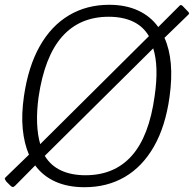

<svg xmlns="http://www.w3.org/2000/svg" viewBox="-33 -772 810 802"><path d="M753 -723Q755 -721 756.5 -718Q758 -715 754 -711L654 -614Q675 -568 680.5 -506Q686 -444 675 -366Q658 -244 610 -160Q562 -76 488.5 -33Q415 10 320 10Q250 10 198 -13.5Q146 -37 114 -81L30 4Q24 10 19.5 9Q15 8 10 3L-7 -14Q-11 -20 -12.5 -23.5Q-14 -27 -10 -31L88 -126Q68 -172 62 -233Q56 -294 67 -370Q85 -494 133 -579Q181 -664 255 -708Q329 -752 423 -752Q492 -752 544 -728Q596 -704 628 -659L716 -747Q719 -751 722.5 -751Q726 -751 730 -747L753 -723ZM128 -366Q120 -306 122 -257Q124 -208 135 -170L589 -621Q565 -662 522.5 -682Q480 -702 421 -702Q300 -702 226.5 -619Q153 -536 128 -366ZM613 -371Q622 -433 620.5 -482.5Q619 -532 607 -570L154 -121Q179 -80 222 -60Q265 -40 324 -40Q445 -40 517.5 -121.5Q590 -203 613 -371Z"/></svg>

Font: Libre Franklin ExtraLight
Style: Italic
Weight: 250
Italic angle: -8°
Designer: Pablo Impallari, Rodrigo Fuenzalida, Nhung Nguyen
Foundry: Impallari Type
Version: Version 3.000